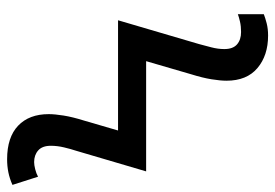

<svg xmlns="http://www.w3.org/2000/svg" viewBox="-142 -627 774 540"><g transform="rotate(-90 245.0 -357.0)"><path d="M415 10Q359 10 323.5 -20Q288 -50 288 -107Q288 -124 292 -149Q296 -174 306 -206L343 -333H33L91 -530Q96 -545 100.5 -564Q105 -583 105 -601Q105 -625 92 -636.5Q79 -648 59 -648Q51 -648 39 -645Q27 -642 18 -637L-5 -709Q13 -717 30.5 -720.5Q48 -724 67 -724Q129 -724 161.5 -693Q194 -662 194 -607Q194 -590 190 -565Q186 -540 176 -508L148 -412H458L391 -184Q387 -169 382 -150Q377 -131 377 -113Q377 -89 390 -77.5Q403 -66 425 -66Q441 -66 454 -69Q467 -72 475 -75V-2Q465 2 449.5 6Q434 10 415 10Z"/></g></svg>

Font: Noto Sans Historical
Style: Regular
Weight: 400
Designer: Monotype Design Team
Foundry: Monotype Imaging Inc.
Version: Version 2.013; ttfautohint (v1.8.4.7-5d5b)